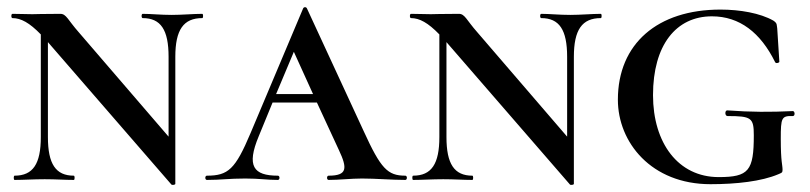

<svg xmlns="http://www.w3.org/2000/svg" viewBox="-20 -507 2282 541"><path d="M550 -468C525 -468 493 -465 464 -465C432 -465 406 -468 382 -468C378 -468 378 -456 382 -456C433 -456 455 -423 455 -347V-122L202 -416C171 -451 167 -468 150 -468C87 -468 91 -467 71 -467C55 -467 34 -468 15 -468C11 -468 11 -456 15 -456C39 -456 63 -443 95 -410V-121C95 -45 73 -12 21 -12C18 -12 18 0 21 0C46 0 75 -2 106 -2C137 -2 163 0 188 0C191 0 191 -12 188 -12C137 -12 115 -45 115 -121V-388C116 -388 116 -387 117 -386L463 13C465 15 474 14 474 11V-347C474 -423 497 -456 550 -456C553 -456 553 -468 550 -468Z M1122 -12C1072 -12 1053 -32 1005 -137L845 -483C843 -488 836 -488 834 -483L686 -132C643 -30 623 -12 563 -12C557 -12 557 0 563 0C603 0 624 -4 671 -4C713 -4 730 0 763 0C769 0 769 -12 763 -12C694 -12 674 -39 709 -123L748 -218H873L935 -84C959 -33 959 -12 906 -12C900 -12 900 0 906 0C936 0 969 -4 1000 -4C1039 -4 1084 0 1122 0C1128 0 1128 -12 1122 -12ZM758 -242 808 -361 862 -242Z M1673 -468C1648 -468 1616 -465 1587 -465C1555 -465 1529 -468 1505 -468C1501 -468 1501 -456 1505 -456C1556 -456 1578 -423 1578 -347V-122L1325 -416C1294 -451 1290 -468 1273 -468C1210 -468 1214 -467 1194 -467C1178 -467 1157 -468 1138 -468C1134 -468 1134 -456 1138 -456C1162 -456 1186 -443 1218 -410V-121C1218 -45 1196 -12 1144 -12C1141 -12 1141 0 1144 0C1169 0 1198 -2 1229 -2C1260 -2 1286 0 1311 0C1314 0 1314 -12 1311 -12C1260 -12 1238 -45 1238 -121V-388C1239 -388 1239 -387 1240 -386L1586 13C1588 15 1597 14 1597 11V-347C1597 -423 1620 -456 1673 -456C1676 -456 1676 -468 1673 -468Z M1721 -226C1721 -384 1833 -480 2010 -480C2065 -480 2122 -470 2159 -449C2171 -441 2168 -437 2170 -427L2176 -333C2176 -330 2166 -327 2164 -332C2123 -415 2064 -461 1986 -461C1885 -461 1820 -380 1820 -239C1820 -104 1891 -8 2005 -8C2090 -8 2104 -26 2104 -126C2104 -175 2097 -180 2030 -180C2022 -180 2022 -196 2029 -196C2098 -191 2149 -191 2214 -194C2220 -194 2221 -180 2214 -180C2182 -181 2180 -175 2180 -116C2180 -49 2185 -44 2185 -28C2185 -20 2182 -20 2173 -16C2126 4 2055 12 1982 12C1815 12 1721 -106 1721 -226Z"/></svg>

Font: Cormorant SC Semi
Style: Regular
Weight: 600
Designer: Christian Thalmann (Catharsis Fonts)
Version: Version 1.000;PS 001.000;hotconv 1.0.70;makeotf.lib2.5.58329